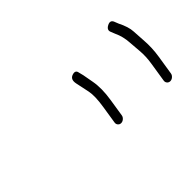

<svg xmlns="http://www.w3.org/2000/svg" viewBox="-45 -735 377 377"><g transform="rotate(-45 143.5 -547.0)"><path d="M266.9 -464C269.6 -464 272.1 -465 274.4 -467C276.7 -469 278.1 -471.3 278.5 -474L284.8 -514C287.2 -528.9 287.8 -544.1 286.5 -559.5C286 -566.5 285.5 -574.6 285 -583.8C284.6 -593 281.2 -603.7 275 -616L271.4 -625C268.9 -630.3 264.6 -631.3 258.4 -628C252.2 -624.7 250.3 -620.3 252.8 -615L256.4 -606C261 -596.3 263.6 -585.6 264.3 -574C264.7 -568 265.4 -559.6 266.3 -548.8C267.3 -537.9 266.8 -526.3 264.8 -514L258.5 -474C258.1 -471.3 258.7 -469 260.4 -467C262.1 -465 264.3 -464 266.9 -464ZM140.5 -474C143.2 -474 145.7 -475 148 -477C150.3 -479 151.7 -481.3 152.1 -484L157.9 -521C160.9 -539.9 161.1 -556.6 158.4 -571C156.7 -579.7 155.4 -587 154.4 -593L151.9 -603C150.9 -609 147 -610.8 140.3 -608.5C133.6 -606.2 131.2 -600.5 133.1 -591.5C135 -582.5 137 -573 139.1 -563.1C141.2 -553.2 140.8 -539.1 137.9 -521L132.1 -484C131.7 -481.3 132.3 -479 134 -477C135.7 -475 137.8 -474 140.5 -474Z"/></g></svg>

Font: Proton
Style: RgCndIt
Weight: 500
Version: Version 1.017